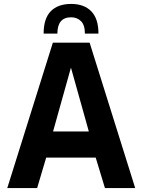

<svg xmlns="http://www.w3.org/2000/svg" viewBox="-20 -957 725 977"><path d="M249 -740H436L668 0H514L467 -155H215L169 0H17ZM432 -288 341 -613 250 -288ZM481 -786H412Q412 -830 392 -849.5Q372 -869 342 -869Q272 -869 272 -786H202Q202 -863 238.5 -900Q275 -937 342 -937Q408 -937 444.5 -899.5Q481 -862 481 -786Z"/></svg>

Font: Exo
Style: Bold
Weight: 700
Designer: Natanael Gama
Foundry: Natanael Gama
Version: Version 1.500; ttfautohint (v1.6)